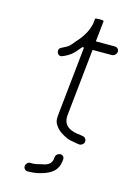

<svg xmlns="http://www.w3.org/2000/svg" viewBox="-113 -636 580 843"><g transform="rotate(15 177.5 -214.5)"><path d="M197.9 58 197.1 66C194.6 90 174.5 99.2 154.3 102C139.7 105.2 126.5 110 110.5 110H103.5C98.2 109.3 93.4 110.8 89 114.5C74.5 126.6 81.4 147 97.4 149H105.4C130.7 149 156.2 143.3 177.8 135C207.5 123.6 231.9 105.5 236.1 66L236.9 58C238 47.4 230.5 39 219.9 39C209.3 39 199 47.4 197.9 58ZM346.2 -460C347.3 -470.6 338.9 -480 328.3 -480H241.3C244.6 -511.3 247.9 -542.7 251.2 -574C251.4 -576.7 244.9 -578 231.6 -578C218.9 -578 212.4 -576.7 212.2 -574C211.3 -565.7 210.4 -557.3 209.5 -549C208.8 -548.3 208.4 -547.3 208.2 -546C202.3 -518.5 187.3 -494.7 172.9 -476C166.1 -468 166.1 -468 159.2 -460C154.7 -454.7 149.3 -448.3 143.2 -441C134.1 -430.3 127.1 -425.8 115 -420L103.4 -414C79.3 -404.1 94.6 -367.5 117.8 -380L129.4 -385C137.1 -389 144.2 -393.3 150.7 -398C162.9 -405.9 177.5 -425 187.8 -437C190 -439 191.2 -440.3 191.2 -441C191.8 -440.3 192.5 -440 193.1 -440H198.1L166.3 -136C163.4 -108.7 162.7 -96 173.4 -80C187.3 -58.5 205.7 -47.5 229.8 -36C243.5 -30.8 257.4 -28.8 273.7 -26L285.5 -24C290.8 -23.3 295.7 -24.5 300.4 -27.5C316.9 -38.2 310.3 -59.2 295.6 -63L283.8 -65C237.4 -68.9 199.9 -84.6 205.3 -136L237.1 -440H324.1C334.7 -440 345.1 -449.4 346.2 -460Z"/></g></svg>

Font: Just Breathe
Style: Obl2
Weight: 400
Foundry: Cannot Into Space Fonts
Version: Version 0.72